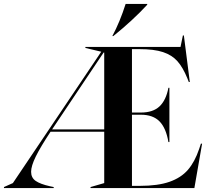

<svg xmlns="http://www.w3.org/2000/svg" viewBox="-57 -949 1045 969"><path d="M-37 -5 8 -25 454 -688 374 -707V-712H854L866 -770H871L901 -535H896L888 -555Q866 -609 838.5 -640Q811 -671 766 -686Q721 -701 647 -701H609V-381H654Q715 -381 748 -412Q781 -443 793 -506H798V-232H793Q781 -303 748 -336.5Q715 -370 654 -370H609V-11H649Q740 -11 798.5 -31.5Q857 -52 891.5 -92Q926 -132 948 -197L957 -224H963L924 0H400V-5L469 -25V-284H198Q147 -207 123.5 -159Q100 -111 100 -82Q100 -52 123 -36Q146 -20 195 -9L214 -5V0H-37ZM469 -296V-684H466L206 -296ZM577 -929H686V-925Q614 -847 515 -767H510Q548 -838 577 -929Z"/></svg>

Font: Nyght Serif Medium
Style: Regular
Weight: 500
Designer: Maksym Kobuzan
Version: Version 0.410